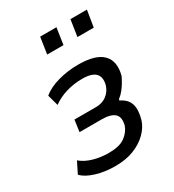

<svg xmlns="http://www.w3.org/2000/svg" viewBox="-175 -817 843 928"><g transform="rotate(-30 246.0 -353.0)"><path d="M195 9Q138 9 89 -6Q40 -21 17 -46L48 -108Q75 -85 115.5 -73.5Q156 -62 200 -62Q259 -62 289.5 -83.5Q320 -105 332 -138Q343 -182 321.5 -201Q300 -220 250 -220H127L136 -285H257Q291 -285 315.5 -303Q340 -321 350 -352Q361 -394 340.5 -415.5Q320 -437 266 -437Q221 -437 178 -424.5Q135 -412 101 -387L84 -448Q117 -476 171 -491Q225 -506 283 -506Q381 -506 419.5 -466.5Q458 -427 439 -354Q433 -341 423.5 -324.5Q414 -308 401.5 -292Q389 -276 372 -263L370 -256Q409 -238 419.5 -205Q430 -172 415 -120Q404 -85 374 -55.5Q344 -26 299.5 -8.5Q255 9 195 9ZM348 -623 362 -715H454L439 -623ZM179 -623 193 -715H284L270 -623Z"/></g></svg>

Font: Nunito Sans 7pt Condensed Medium
Style: Italic
Weight: 500
Width: 3
Italic angle: -9°
Designer: Vernon Adams
Foundry: Vernon Adams
Version: Version 3.101;gftools[0.9.27]